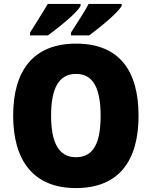

<svg xmlns="http://www.w3.org/2000/svg" viewBox="-20 -947 772 977"><path d="M599 -917V-927H431C412 -889 372 -831 341 -781V-767H434C484 -804 580 -881 599 -917ZM390 -917V-927H223C202 -890 164 -832 133 -781V-767H224C277 -806 371 -880 390 -917ZM685 -358C685 -587 587 -725 367 -725C149 -725 47 -587 47 -359C47 -130 150 10 366 10C586 10 685 -130 685 -358ZM240 -358C240 -494 277 -571 367 -571C456 -571 492 -495 492 -358C492 -221 457 -147 366 -147C278 -147 240 -223 240 -358Z"/></svg>

Font: Noto Sans Telugu SemiCondensed Black
Style: Regular
Weight: 900
Width: 4
Designer: Jelle Bosma - Monotype Design Team
Foundry: Monotype Imaging Inc.
Version: Version 2.005